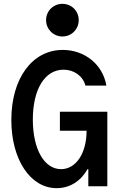

<svg xmlns="http://www.w3.org/2000/svg" viewBox="-20 -970 640 1000"><path d="M292 -289H431C431 -172 376 -89 298 -89C210 -89 151 -194 151 -347C151 -506 214 -607 311 -607C366 -607 412 -574 425 -524H534C516 -633 422 -710 307 -710C148 -710 39 -562 39 -345C39 -139 138 10 275 10C344 10 401 -27 436 -89H440V0H539V-388H292ZM220 -865C220 -818 258 -780 305 -780C353 -780 390 -818 390 -865C390 -913 353 -950 305 -950C258 -950 220 -913 220 -865Z"/></svg>

Font: CommitMono
Style: 600Regular
Weight: 600
Monospace: yes
Designer: Eigil Nikolajsen
Foundry: Eigil Nikolajsen
Version: Version 1.143